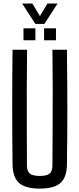

<svg xmlns="http://www.w3.org/2000/svg" viewBox="-20 -1089 462 1116"><path d="M211.1 7.2Q127.1 7.2 90.6 -25.8Q54 -58.8 52.9 -133.8Q50.9 -301.5 50.9 -466.9Q50.9 -632.4 52.9 -800H137.4Q136.2 -688.4 135.7 -575.9Q135.3 -463.4 135.8 -351Q136.4 -238.5 136.6 -126.5Q136.6 -93.9 153.4 -80.1Q170.3 -66.3 211.1 -66.3Q251.9 -66.3 268.3 -80.1Q284.7 -93.9 284.7 -126.5Q285.3 -238.5 285.9 -351Q286.4 -463.4 286.4 -575.9Q286.3 -688.4 284.7 -800H369.1Q371.2 -632.4 371.4 -466.9Q371.6 -301.5 369.1 -133.8Q368.4 -58.8 331.7 -25.8Q295 7.2 211.1 7.2ZM236.2 -855V-924.2H305.3V-855ZM116.5 -855V-924.2H185.7V-855ZM185.6 -949.8 108.8 -1068.5H167.9L212.1 -995.7L255.9 -1068.5H314.7L237.8 -949.8Z"/></svg>

Font: Big Shoulders Text SC Thin
Style: Regular
Weight: 100
Designer: Patric King
Foundry: XO Type Co
Version: Version 2.002